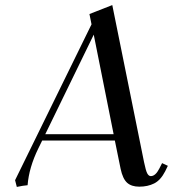

<svg xmlns="http://www.w3.org/2000/svg" viewBox="-20 -736 710 764"><path d="M40 -19 344.2 -639.2 335.9 -680.2 426.8 -715.8 553.2 -90.8Q560.1 -57.1 565.9 -46.1Q571.8 -35.2 580.1 -35.2Q598.6 -35.2 613.8 -64.9L625 -86.9L647.9 -76.2L637.2 -54.2Q619.1 -19 593.5 -6.1Q567.9 6.8 534.2 6.8Q502.9 6.8 485.6 -9Q468.3 -24.9 460 -64L437 -176.8H147.9L132.8 -146Q95.2 -69.3 89.8 1Q71.8 2.4 46.9 7.8ZM160.2 -202.1H432.1L353 -598.1Z"/></svg>

Font: Dihjauti
Style: Bold Italic
Weight: 700
Italic angle: -9°
Designer: T. Christopher White
Version: Version 3.0.0